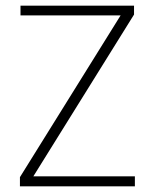

<svg xmlns="http://www.w3.org/2000/svg" viewBox="-20 -659 548 679"><path d="M457 -35.5V0H50.5V-32.5L406.5 -604.5H52.5V-639H454V-607.5L98 -35.5Z"/></svg>

Font: Anek Gurmukhi Medium ExtraLight
Style: Regular
Weight: 250
Version: Version 1.003